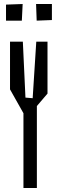

<svg xmlns="http://www.w3.org/2000/svg" viewBox="-20 -918 287 958"><path d="M10 -895 93 -898 89 -815H10ZM160 -898H239V-818L163 -815ZM164 -389 217 -451V-710H161L143 -428L107 -431L94 -710H30V-472L97 -353V20H164Z"/></svg>

Font: Bahiana
Style: Regular
Weight: 400
Designer: Pablo Cosgaya & Dani Raskovsky
Foundry: Pablo Cosgaya & Dani Raskovsky
Version: Version 1.005